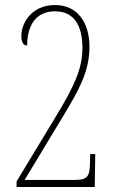

<svg xmlns="http://www.w3.org/2000/svg" viewBox="-20 -744 465 764"><path d="M46 0H357L359 -131H339L338 -96C337 -45 331 -28 278 -28H78L232 -283C293 -384 336 -459 336 -558C336 -653 289 -724 199 -724C104 -724 65 -650 65 -602C65 -574 74 -563 88 -563C88 -639 120 -699 199 -699C277 -699 308 -639 308 -553C308 -469 274 -399 202 -280L46 -22Z"/></svg>

Font: Noto Serif Armenian ExtraCondensed Thin
Style: Regular
Weight: 100
Width: 2
Designer: Monotype Design Team
Foundry: Monotype Imaging Inc.
Version: Version 2.008